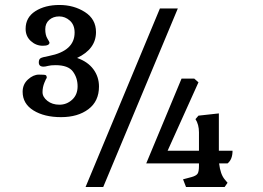

<svg xmlns="http://www.w3.org/2000/svg" viewBox="-20 -752 1058 772"><path d="M395 0H324L623 -718H695ZM780 -85V-95H568L710 -436H761L778 -421L654 -146H780V-220Q780 -251 766 -273L778 -287L860 -296V-146H915Q915 -111 895 -95H861Q866 -51 884 -30L895 -17L883 0H728L716 -31L750 -40Q768 -45 774 -53Q780 -61 780 -85ZM71 -383Q71 -413 92.5 -432.5Q114 -452 136.5 -452Q159 -452 163.5 -450Q168 -448 168 -438Q166 -438 158.5 -419.5Q151 -401 151 -381.5Q151 -362 170.5 -346.5Q190 -331 219 -331Q248 -331 270 -351Q292 -371 292 -405Q292 -439 273 -464.5Q254 -490 203 -490Q184 -490 173 -487Q162 -484 155 -484Q136 -484 136 -501Q136 -513 142.5 -517.5Q149 -522 177 -527Q280 -547 280 -621Q280 -652 261 -669Q242 -686 218 -686Q194 -686 178 -672Q162 -658 162 -634.5Q162 -611 170.5 -597Q179 -583 179 -581Q179 -568 152 -568Q125 -568 104 -587Q83 -606 83 -636Q83 -682 122 -707Q161 -732 219 -732Q277 -732 321.5 -703.5Q366 -675 366 -623Q366 -555 290 -519Q333 -504 355.5 -473.5Q378 -443 378 -404Q378 -345 335.5 -313Q293 -281 225.5 -281Q158 -281 114.5 -308Q71 -335 71 -383Z"/></svg>

Font: Gabriela
Style: Regular
Weight: 400
Designer: Eduardo Rodriguez Tunni
Foundry: Eduardo Rodriguez Tunni
Version: Version 1.003